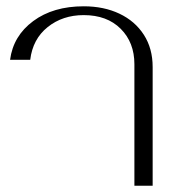

<svg xmlns="http://www.w3.org/2000/svg" viewBox="-20 -590 589 610"><path d="M407 -386Q407 -455 363.5 -498.5Q320 -542 246 -542Q179 -542 131.5 -504Q84 -466 76 -400H12Q22 -476 85.5 -523Q149 -570 246 -570Q310 -570 359.5 -546.5Q409 -523 437 -479.5Q465 -436 465 -377V0H407Z"/></svg>

Font: Fahkwang ExtraLight
Style: Regular
Weight: 275
Designer: Suppakit Chalermlarp | Katatrad Co.,Ltd.
Foundry: Cadson Demak Co.,Ltd.
Version: Version 1.000; ttfautohint (v1.6)